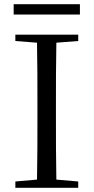

<svg xmlns="http://www.w3.org/2000/svg" viewBox="-20 -893 445 913"><path d="M45 -824H360V-873H45ZM53 -698 156 -690C158 -591 158 -491 158 -391V-337C158 -236 158 -137 156 -39L53 -30V0H352V-30L248 -39C246 -137 246 -237 246 -337V-391C246 -492 246 -592 248 -690L352 -698V-728H53Z"/></svg>

Font: Source Han Serif CN
Style: Regular
Weight: 400
Designer: Ryoko NISHIZUKA 西塚涼子 (kana & ideographs); Frank Grießhammer (Latin, Greek & Cyrillic); Wenlong ZHANG 张文龙 (bopomofo); San
Foundry: Adobe
Version: Version 2.003;hotconv 1.1.1;makeotfexe 2.6.0